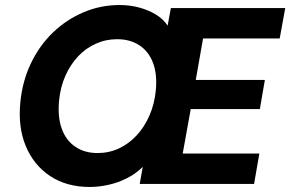

<svg xmlns="http://www.w3.org/2000/svg" viewBox="-20 -732 1155 764"><path d="M337 12Q245 12 179.5 -31.5Q114 -75 82.5 -151Q51 -227 61 -325Q69 -409 103 -480Q137 -551 190.5 -602.5Q244 -654 312 -683Q380 -712 456 -712Q497 -712 534 -702Q571 -692 600.5 -674Q630 -656 647 -630L660 -700H1115L1093 -579H788L759 -414H1034L1014 -298H739L707 -121H1012L991 0H536L548 -68Q521 -41 485.5 -23Q450 -5 411.5 3.5Q373 12 337 12ZM368 -123Q414 -123 453.5 -141.5Q493 -160 524 -193.5Q555 -227 575 -273Q595 -319 600 -373Q606 -436 589 -481.5Q572 -527 535 -551.5Q498 -576 446 -576Q401 -576 361 -558Q321 -540 290.5 -507.5Q260 -475 240 -430Q220 -385 215 -331Q209 -267 225.5 -220.5Q242 -174 279 -148.5Q316 -123 368 -123Z"/></svg>

Font: DM Sans 12pt Black
Style: Italic
Weight: 900
Italic angle: -10°
Version: Version 4.004;gftools[0.9.30]